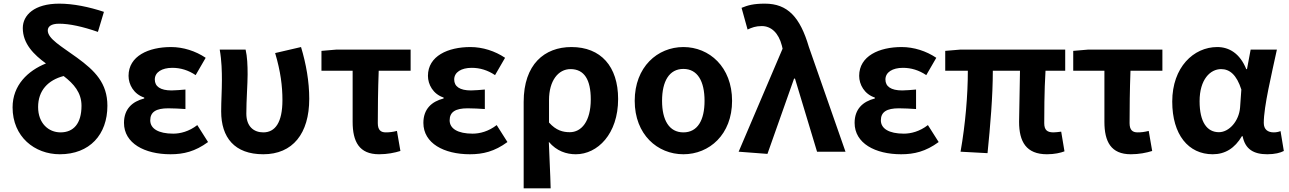

<svg xmlns="http://www.w3.org/2000/svg" viewBox="-20 -832 7069 1053"><path d="M312 -106C246 -106 189 -156 189 -245C189 -336 244 -393 329 -415C385 -372 427 -324 427 -252C427 -154 383 -106 312 -106ZM550 -767C469 -794 382 -812 305 -812C168 -812 105 -749 105 -678C105 -592 166 -532 232 -484C133 -444 49 -365 49 -243C49 -82 170 14 308 14C472 14 569 -94 569 -252C569 -376 501 -444 402 -516C317 -578 242 -619 242 -665C242 -686 260 -702 304 -702C361 -702 434 -686 517 -657Z M915 14C987 14 1050 -1 1121 -53L1062 -146C1017 -111 969 -99 930 -99C848 -99 804 -127 804 -172C804 -218 836 -238 903 -238C933 -238 965 -236 997 -234V-341C971 -339 944 -336 921 -336C859 -336 829 -358 829 -396C829 -436 868 -460 925 -460C970 -460 1013 -447 1053 -420L1108 -515C1053 -552 985 -574 918 -574C795 -574 685 -525 685 -416C685 -369 713 -316 771 -297V-292C705 -275 660 -234 660 -158C660 -46 773 14 915 14Z M1424 14C1585 14 1676 -99 1676 -290C1676 -385 1659 -481 1631 -574L1489 -541C1519 -440 1529 -359 1529 -283C1529 -160 1489 -106 1424 -106C1372 -106 1331 -138 1331 -209C1331 -282 1338 -373 1338 -423C1338 -475 1336 -521 1327 -560H1185C1196 -499 1197 -437 1197 -393C1197 -335 1193 -278 1193 -221C1193 -78 1266 14 1424 14Z M1743 -553V-444H1914V-164C1914 -55 1950 14 2059 14C2104 14 2144 6 2176 -4L2157 -114C2133 -108 2116 -106 2096 -106C2069 -106 2052 -118 2052 -157C2052 -236 2053 -339 2057 -444H2232V-560H1825Z M2557 14C2629 14 2692 -1 2763 -53L2704 -146C2659 -111 2611 -99 2572 -99C2490 -99 2446 -127 2446 -172C2446 -218 2478 -238 2545 -238C2575 -238 2607 -236 2639 -234V-341C2613 -339 2586 -336 2563 -336C2501 -336 2471 -358 2471 -396C2471 -436 2510 -460 2567 -460C2612 -460 2655 -447 2695 -420L2750 -515C2695 -552 2627 -574 2560 -574C2437 -574 2327 -525 2327 -416C2327 -369 2355 -316 2413 -297V-292C2347 -275 2302 -234 2302 -158C2302 -46 2415 14 2557 14Z M2852 201H3000C2998 114 2993 37 2990 -54C3033 -3 3087 14 3138 14C3257 14 3370 -97 3370 -289C3370 -468 3275 -574 3114 -574C2966 -574 2852 -479 2852 -273ZM3105 -107C3068 -107 3030 -116 2991 -160V-283C2991 -390 3042 -453 3109 -453C3185 -453 3220 -394 3220 -287C3220 -165 3168 -107 3105 -107Z M3728 14C3870 14 3995 -94 3995 -279C3995 -465 3870 -574 3728 -574C3586 -574 3461 -465 3461 -279C3461 -94 3586 14 3728 14ZM3728 -106C3650 -106 3611 -173 3611 -279C3611 -386 3650 -454 3728 -454C3806 -454 3844 -386 3844 -279C3844 -173 3806 -106 3728 -106Z M4189 12 4335 -401H4340L4461 0H4617L4416 -575C4368 -738 4300 -812 4175 -812C4112 -812 4081 -803 4047 -789L4080 -670C4104 -681 4124 -689 4158 -689C4209 -689 4250 -652 4268 -582L4272 -565L4031 0Z M4922 14C4994 14 5057 -1 5128 -53L5069 -146C5024 -111 4976 -99 4937 -99C4855 -99 4811 -127 4811 -172C4811 -218 4843 -238 4910 -238C4940 -238 4972 -236 5004 -234V-341C4978 -339 4951 -336 4928 -336C4866 -336 4836 -358 4836 -396C4836 -436 4875 -460 4932 -460C4977 -460 5020 -447 5060 -420L5115 -515C5060 -552 4992 -574 4925 -574C4802 -574 4692 -525 4692 -416C4692 -369 4720 -316 4778 -297V-292C4712 -275 4667 -234 4667 -158C4667 -46 4780 14 4922 14Z M5164 -444H5288C5288 -312 5275 -153 5248 0L5396 8C5411 -141 5425 -303 5425 -444H5574C5573 -342 5569 -204 5569 -164C5569 -55 5608 14 5722 14C5764 14 5797 6 5818 -2L5800 -110C5783 -108 5769 -106 5758 -106C5724 -106 5707 -118 5707 -157C5707 -191 5707 -337 5714 -444H5822V-560H5247L5164 -553Z M5866 -553V-444H6037V-164C6037 -55 6073 14 6182 14C6227 14 6267 6 6299 -4L6280 -114C6256 -108 6239 -106 6219 -106C6192 -106 6175 -118 6175 -157C6175 -236 6176 -339 6180 -444H6355V-560H5948Z M6631 14C6699 14 6752 -19 6791 -85H6795C6809 -14 6855 14 6930 14C6972 14 7002 6 7021 -4L7003 -113C6991 -108 6977 -106 6966 -106C6934 -106 6911 -121 6911 -158C6911 -248 6954 -425 6983 -560H6839L6819 -453H6815C6780 -539 6721 -574 6656 -574C6526 -574 6409 -463 6409 -275C6409 -93 6498 14 6631 14ZM6665 -107C6600 -107 6559 -162 6559 -277C6559 -397 6618 -453 6677 -453C6724 -453 6762 -422 6788 -341L6781 -242C6775 -168 6721 -107 6665 -107Z"/></svg>

Font: Kinto Sans
Style: Bold
Weight: 700
Designer: Authors: Ryoko NISHIZUKA  (kana & ideographs); Paul D. Hunt (Latin, Greek & Cyrillic); Wenlong ZHANG  (bopomofo); Sandol
Foundry: Adobe Systems Incorporated, ookami Inc.
Version: Version 0.001